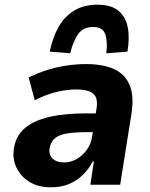

<svg xmlns="http://www.w3.org/2000/svg" viewBox="-20 -787 639 818"><path d="M197 11Q142 11 104 -13Q66 -37 48.5 -76.5Q31 -116 41 -164Q51 -212 87.5 -242.5Q124 -273 189 -288.5Q254 -304 350 -304H409L397 -224H352Q303 -224 269 -219Q235 -214 216.5 -200Q198 -186 192 -159Q186 -131 202.5 -113Q219 -95 254 -95Q280 -95 305 -108.5Q330 -122 349 -147.5Q368 -173 373 -208L391 -323Q399 -370 377 -388Q355 -406 304 -406Q269 -406 224 -396Q179 -386 128 -360L102 -457Q143 -477 183.5 -489.5Q224 -502 265 -508Q306 -514 347 -514Q417 -514 464 -493.5Q511 -473 531.5 -426.5Q552 -380 540 -302L492 0H365L380 -99H375Q358 -66 332 -41Q306 -16 272.5 -2.5Q239 11 197 11ZM279 -560 192 -567Q204 -627 229.5 -672Q255 -717 296 -742Q337 -767 395 -767Q452 -767 483.5 -742Q515 -717 524 -672Q533 -627 523 -567L433 -560Q439 -613 428 -642.5Q417 -672 376 -672Q335 -672 313.5 -642.5Q292 -613 279 -560Z"/></svg>

Font: Nunito Sans 7pt SemiCondensed ExtraBold
Style: Italic
Weight: 800
Width: 4
Italic angle: -9°
Designer: Vernon Adams
Foundry: Vernon Adams
Version: Version 3.101;gftools[0.9.27]